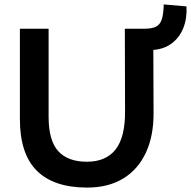

<svg xmlns="http://www.w3.org/2000/svg" viewBox="-20 -840 864 869"><path d="M824 -811Q827 -757 810 -714Q793 -671 758.5 -644.5Q724 -618 674 -614L675 -332Q676 -226 640.5 -149.5Q605 -73 537.5 -32Q470 9 375 9Q223 9 146.5 -67.5Q70 -144 70 -301V-710H200V-311Q200 -204 243.5 -156Q287 -108 373 -108Q460 -108 503.5 -164Q547 -220 546 -338L545 -710H632Q667 -710 685.5 -719Q704 -728 712 -751.5Q720 -775 721 -820Z"/></svg>

Font: Livvic SemiBold
Style: Regular
Weight: 600
Designer: Jacques Le Bailly, Baron von Fonthausen
Version: Version 1.001; ttfautohint (v1.8.2)